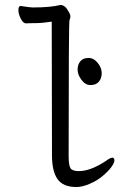

<svg xmlns="http://www.w3.org/2000/svg" viewBox="-20 -734 540 772"><path d="M344 -392Q323 -392 307.5 -413Q292 -434 292 -454Q292 -474 303 -487.5Q314 -501 336 -501Q357 -501 373 -481Q389 -461 389 -440Q389 -419 377.5 -405.5Q366 -392 344 -392ZM287 18Q234 18 211.5 -13.5Q189 -45 189 -110L188 -647Q149 -641 123.5 -641Q98 -641 85 -640Q73 -640 63.5 -659Q54 -678 54 -693Q54 -710 63 -710Q101 -704 112 -704Q183 -704 223 -714Q242 -714 256 -687Q263 -676 263 -668Q263 -660 259.5 -653.5Q256 -647 256 -108Q256 -69 263.5 -57.5Q271 -46 297 -46Q344 -46 406 -87Q423 -100 432 -100Q440 -100 440 -89Q440 -79 427.5 -62Q415 -45 393 -26.5Q371 -8 341 5Q311 18 287 18Z"/></svg>

Font: Moon Stars Kai HW
Style: Regular
Weight: 400
Designer: GuiWonder
Version: Version 1.101